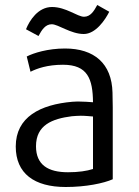

<svg xmlns="http://www.w3.org/2000/svg" viewBox="-20 -736 555 768"><path d="M315 -600C363 -600 401 -657 417 -689L369 -716C356 -692 342 -669 316 -669C290 -669 244 -708 188 -708C132 -708 98 -654 84 -619L134 -592C147 -616 161 -639 187 -639C213 -639 263 -600 315 -600ZM352 -60C327 -52 294 -47 252 -47C173 -47 124 -76 124 -151C124 -236 189 -261 267 -271C280 -272 292 -273 303 -273C322 -273 338 -271 352 -270ZM431 -19V-307C431 -327 430 -347 430 -366C427 -482 357 -542 240 -542C171 -542 114 -524 87 -510L102 -449C128 -462 169 -477 232 -477C331 -477 351 -420 352 -327C338 -328 314 -330 291 -330C284 -330 277 -329 270 -329C141 -318 43 -268 43 -150C43 -42 117 12 243 12C324 12 395 -3 431 -19Z"/></svg>

Font: Repo
Style: Regular
Weight: 400
Designer: Stefan Peev
Foundry: Context Ltd
Version: Version 0.000